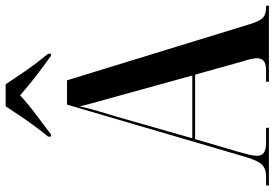

<svg xmlns="http://www.w3.org/2000/svg" viewBox="-166 -805 971 679"><g transform="rotate(-90 319.5 -465.5)"><path d="M3 0V-10H35Q63 -10 77.5 -25.5Q92 -41 105 -86L289 -714H375L574 -66Q584 -33 596 -21.5Q608 -10 632 -10H639V0H370V-10H407Q433 -10 443 -18Q453 -26 453 -42Q453 -52 449.5 -66.5Q446 -81 441 -96L395 -261H167L123 -111Q117 -90 112.5 -72Q108 -54 108 -43Q108 -25 119.5 -17.5Q131 -10 157 -10H207V0ZM170 -271H392L324 -517Q311 -565 300.5 -601.5Q290 -638 283 -669Q275 -634 266 -603.5Q257 -573 246 -537ZM176 -781Q192 -800 211.5 -826.5Q231 -853 250 -881Q269 -909 283 -931H361Q376 -909 394.5 -881Q413 -853 433 -826.5Q453 -800 469 -781V-771H461Q443 -784 417.5 -803Q392 -822 366.5 -842.5Q341 -863 322 -880Q292 -852 253 -823Q214 -794 184 -771H176Z"/></g></svg>

Font: Noto Serif Display Condensed SemiBold
Style: Regular
Weight: 600
Width: 3
Designer: Monotype Design Team
Foundry: Monotype Imaging Inc.
Version: Version 2.009